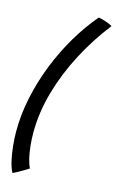

<svg xmlns="http://www.w3.org/2000/svg" viewBox="-149 -826 689 1131"><g transform="rotate(15 195.0 -260.0)"><path d="M51 247.5Q36.5 221.5 27.2 180.5Q18 139.5 13.2 92.8Q8.5 46 8.5 2.5Q8.5 -99 30.8 -203.8Q53 -308.5 93 -409.8Q133 -511 187.2 -602.5Q241.5 -694 305 -768.5Q327.5 -765 352.8 -756Q378 -747 390.5 -739Q308 -633.5 244.2 -512.5Q180.5 -391.5 144.2 -264.8Q108 -138 108 -14.5Q108 24.5 112 64.8Q116 105 124 139.2Q132 173.5 143.5 195Q133.5 202 115.2 212.8Q97 223.5 79 233.5Q61 243.5 51 247.5Z"/></g></svg>

Font: Grandstander
Style: Italic
Weight: 400
Italic angle: -15°
Designer: Tyler Finck
Foundry: Etcetera Type Co
Version: Version 1.200; ttfautohint (v1.8.3)